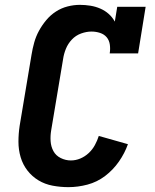

<svg xmlns="http://www.w3.org/2000/svg" viewBox="-20 -763 640 791"><path d="M262 8Q229 8 197 2Q165 -4 138.5 -20Q112 -36 93 -60.5Q74 -85 65 -115.5Q56 -146 56 -179Q56 -212 61 -245L110 -538Q114 -563 121 -588Q128 -613 140.5 -636Q153 -659 170.5 -680Q188 -701 210.5 -715.5Q233 -730 258.5 -736.5Q284 -743 309 -743Q331 -743 352.5 -739.5Q374 -736 393.5 -727.5Q413 -719 428 -705.5Q443 -692 453 -674L463 -735H580L549 -543H432Q435 -561 432.5 -579Q430 -597 419.5 -609.5Q409 -622 392 -627.5Q375 -633 357 -633Q336 -633 314 -625Q292 -617 276 -600Q260 -583 251.5 -562Q243 -541 240 -520L191 -227Q187 -204 188.5 -181.5Q190 -159 200 -140.5Q210 -122 230 -112Q250 -102 272 -102Q292 -102 311 -110Q330 -118 345.5 -132.5Q361 -147 371 -165.5Q381 -184 387 -203L507 -169Q494 -132 470 -97.5Q446 -63 413 -38Q380 -13 340.5 -2.5Q301 8 262 8Z"/></svg>

Font: Iosevka HT Extrabold Extended
Style: Italic
Weight: 800
Width: 7
Italic angle: -9°
Monospace: yes
Designer: Belleve Invis
Foundry: Belleve Invis
Version: Version 32.3.0; ttfautohint (v1.8.4)